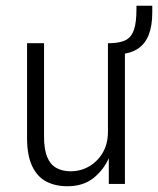

<svg xmlns="http://www.w3.org/2000/svg" viewBox="-20 -639 549 667"><path d="M214 8Q172 8 140.5 -8.5Q109 -25 91.5 -62.5Q74 -100 74 -159V-489H133V-164Q133 -120 144 -93.5Q155 -67 176 -55.5Q197 -44 225 -44Q261 -44 290.5 -61.5Q320 -79 337.5 -109.5Q355 -140 355 -182V-489H414V0H358V-94H360Q342 -51 306 -21.5Q270 8 214 8ZM394 -450 364 -470V-489Q400 -490 419 -501Q438 -512 446 -537.5Q454 -563 454 -606V-619H509V-596Q509 -549 496.5 -517.5Q484 -486 458.5 -469.5Q433 -453 394 -450Z"/></svg>

Font: Nunito Sans 10pt Condensed Light
Style: Regular
Weight: 300
Width: 3
Designer: Vernon Adams
Foundry: Vernon Adams
Version: Version 3.101;gftools[0.9.27]